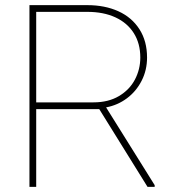

<svg xmlns="http://www.w3.org/2000/svg" viewBox="-20 -731 694 751"><path d="M585 -6.8V0H557.1L368.2 -304.2H121.6V0H95.2V-710.9H321.8Q390.1 -710.9 442.9 -687Q495.6 -663.1 525.4 -616.7Q555.2 -570.3 555.2 -505.9Q555.2 -456.5 533.9 -415Q512.7 -373.5 476.3 -346.4Q439.9 -319.3 395 -311ZM345.7 -330.6Q403.8 -330.6 445.3 -355.2Q486.8 -379.9 507.8 -419.9Q528.8 -460 528.8 -505.9Q528.8 -561 503.4 -601.3Q478 -641.6 431.4 -663.1Q384.8 -684.6 321.8 -684.6H121.6V-330.6Z"/></svg>

Font: Heebo Thin
Style: Regular
Weight: 250
Designer: Oded Ezer
Foundry: Meir Sadan
Version: Version 2.001; ttfautohint (v1.5.14-ce02) -l 8 -r 50 -G 200 